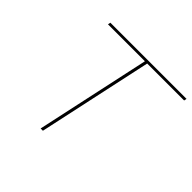

<svg xmlns="http://www.w3.org/2000/svg" viewBox="-158 -838 1018 1018"><g transform="rotate(45 350.5 -329.0)"><path d="M698 -643H421L282 0H265L404 -643H127L130 -658H701Z"/></g></svg>

Font: Ysabeau Thin
Style: Italic
Weight: 200
Italic angle: -12°
Designer: Christian Thalmann (Catharsis Fonts)
Version: Version 0.003